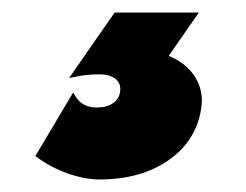

<svg xmlns="http://www.w3.org/2000/svg" viewBox="-20 -38 390 305"><path d="M36.1 210 96.2 108.9 100.1 115.2Q110.8 132.8 133.8 132.8Q149.4 132.8 159.4 126Q169.4 119.1 170.9 106.9Q172.4 94.7 163.6 87.4Q154.8 80.1 137.2 80.1Q117.7 80.1 100.1 84L89.8 85.9L162.1 -18.1H295.9L248 50.8Q275.9 62 289.8 84.2Q303.7 106.4 299.8 132.8Q292.5 185.1 248.3 216.1Q204.1 247.1 138.2 247.1Q114.7 247.1 87.6 237.5Q60.5 228 39.1 211.9Z"/></svg>

Font: Trueno UltraBlack
Style: Italic
Weight: 950
Designer: Julieta Ulanovsky
Foundry: Julieta Ulanovsky
Version: Version 3.001b | FøM Fix